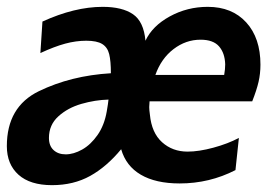

<svg xmlns="http://www.w3.org/2000/svg" viewBox="-29 -526 805 561"><path d="M-9 -99Q-9 -214 84.5 -259.5Q178 -305 295 -312Q295 -348 290 -368Q285 -388 269.5 -397.5Q254 -407 223 -407Q193 -407 161.5 -398.5Q130 -390 89 -371L95 -463Q189 -506 271 -506Q328 -506 359.5 -484.5Q391 -463 396 -407Q416 -450 467 -478Q518 -506 578 -506Q649 -506 690.5 -460.5Q732 -415 732 -337Q732 -311 726.5 -287Q721 -263 708 -230H408L407 -213Q407 -205 409 -191Q414 -138 444.5 -110.5Q475 -83 519 -83Q552 -83 594.5 -94.5Q637 -106 669 -123L659 -29Q583 10 496 10Q426 10 382.5 -15.5Q339 -41 325 -90Q283 -39 234.5 -12Q186 15 123 15Q59 15 25 -15.5Q-9 -46 -9 -99ZM626 -307Q629 -324 629 -338Q628 -371 611 -390.5Q594 -410 557 -410Q514 -410 478 -382.5Q442 -355 425 -307ZM283 -201Q287 -224 288 -235Q249 -234 209 -222.5Q169 -211 141.5 -186Q114 -161 114 -123Q114 -100 127.5 -87.5Q141 -75 163 -75Q186 -75 211 -89Q236 -103 256 -131.5Q276 -160 283 -201Z"/></svg>

Font: Cabin SemiBold
Style: Italic
Weight: 600
Italic angle: -7°
Designer: Pablo Impallari
Foundry: Pablo Impallari. http://www.impallari.com Igino Marini. http://www.ikern.com
Version: Version 2.200